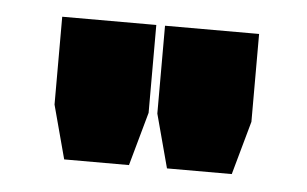

<svg xmlns="http://www.w3.org/2000/svg" viewBox="-31 -740 491 307"><g transform="rotate(5 215.0 -586.5)"><path d="M81 -473 58 -559V-700H209V-559L185 -473ZM135 -527H134.5V-558L135 -634H135.5V-558ZM246 -473 223 -559V-700H374V-559L350 -473ZM300 -527H299.5V-558L300 -634H300.5V-558Z"/></g></svg>

Font: Tourney Black
Style: Regular
Weight: 900
Version: Version 1.015